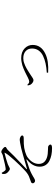

<svg xmlns="http://www.w3.org/2000/svg" viewBox="1078 -1877 844 3040"><g transform="rotate(-90 1500.0 -357.0)"><path d="M673.8 44.9Q615.2 44.9 565.4 34.7Q515.6 24.4 472.7 2.4Q429.7 -19.5 405.3 -59.1Q380.9 -98.6 380.9 -152.3Q380.9 -260.7 489.3 -349.6Q497.1 -355.5 495.6 -358.9Q494.1 -362.3 484.4 -359.4Q325.2 -310.5 269.5 -279.3Q250 -269.5 229.5 -257.3Q209 -245.1 198.7 -238.8Q188.5 -232.4 177.2 -228Q166 -223.6 156.2 -223.6Q143.6 -223.6 130.9 -234.4Q118.2 -245.1 118.2 -258.8Q118.2 -282.2 141.6 -289.1Q217.8 -316.4 226.6 -320.3Q278.3 -342.8 334 -398.4Q395.5 -455.1 483.4 -551.3Q571.3 -647.5 598.6 -696.3Q603.5 -705.1 601.6 -707Q599.6 -709 591.8 -706.1Q504.9 -684.6 419.9 -655.3Q399.4 -647.5 378.4 -635.3Q357.4 -623 345.7 -623Q327.1 -623 298.3 -649.9Q269.5 -676.8 266.6 -703.1Q262.7 -723.6 268.6 -747.1L284.2 -752Q318.4 -688.5 337.9 -688.5Q378.9 -688.5 565.4 -736.3Q582 -742.2 594.7 -750.5Q607.4 -758.8 615.2 -758.8Q633.8 -758.8 663.6 -736.3Q693.4 -713.9 693.4 -696.3Q693.4 -687.5 687 -683.1Q680.7 -678.7 666.5 -670.9Q652.3 -663.1 641.6 -651.4Q589.8 -596.7 549.3 -556.6Q508.8 -516.6 443.4 -454.6Q377.9 -392.6 342.8 -359.4Q339.8 -356.4 340.8 -353.5Q341.8 -350.6 345.7 -351.6Q628.9 -433.6 672.9 -443.4Q781.2 -466.8 806.6 -466.8Q833 -466.8 854 -454.6Q875 -442.4 875 -426.8Q875 -403.3 827.1 -403.3Q757.8 -403.3 743.2 -402.3Q677.7 -399.4 616.2 -380.9Q554.7 -362.3 523.4 -337.9Q423.8 -261.7 424.8 -162.1Q425.8 -101.6 467.8 -66.9Q509.8 -32.2 583 -23.4Q612.3 -19.5 648.9 -19.5Q685.5 -19.5 694.3 -17.6Q707 -15.6 719.2 -4.4Q731.4 6.8 731.4 18.6Q731.4 44.9 673.8 44.9Z M1667 -339.8 1678.7 -345.7Q1703.1 -316.4 1728.5 -316.4Q1750 -316.4 1793.9 -338.9Q1798.8 -341.8 1833 -358.9Q1867.2 -376 1881.3 -382.8Q1895.5 -389.6 1929.2 -404.3Q1962.9 -418.9 1985.8 -425.3Q2008.8 -431.6 2039.6 -437.5Q2070.3 -443.4 2097.7 -443.4Q2196.3 -443.4 2252.4 -390.1Q2308.6 -336.9 2308.6 -261.7Q2308.6 -127 2168 -60.5Q2058.6 -6.8 1870.1 -16.6L1869.1 -38.1Q1949.2 -43 2014.6 -57.1Q2080.1 -71.3 2135.3 -97.7Q2190.4 -124 2221.2 -168.5Q2252 -212.9 2252 -271.5Q2252 -335 2210.4 -372.6Q2168.9 -410.2 2097.7 -410.2Q2078.1 -410.2 2058.1 -406.7Q2038.1 -403.3 2016.1 -394.5Q1994.1 -385.7 1978 -379.4Q1961.9 -373 1938 -358.9Q1914.1 -344.7 1904.8 -339.4Q1895.5 -334 1871.6 -318.4Q1847.7 -302.7 1845.7 -301.8Q1833 -293.9 1816.9 -283.2Q1800.8 -272.5 1793.9 -267.6Q1787.1 -262.7 1777.8 -257.8Q1768.6 -252.9 1762.2 -251Q1755.9 -249 1749 -249Q1730.5 -249 1710 -263.7Q1689.5 -278.3 1679.7 -295.9Q1672.9 -306.6 1667 -339.8Z"/></g></svg>

Font: Bpmf Zihi Serif Light
Style: Light
Weight: 300
Foundry: But Ko
Version: Version 1.320